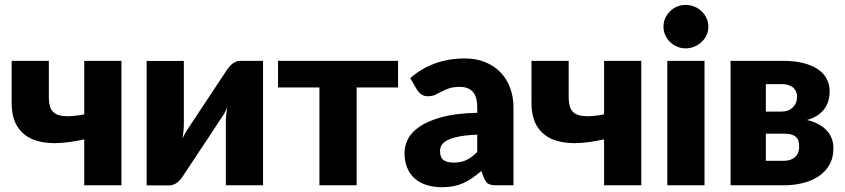

<svg xmlns="http://www.w3.org/2000/svg" viewBox="-20 -772 3520 800"><path d="M486 -518.5V0H331V-191.5Q264 -176 208 -175.5Q206.5 -175.5 205 -175.5Q151 -176 112.5 -193Q72.5 -211 50.5 -248Q28.5 -285 28.5 -345.5V-518.5H183.5V-368.5Q183.5 -341.5 190 -323.8Q196.5 -306 213.2 -297Q230 -288 258.5 -288Q259.5 -288 260 -287.5Q288 -287.5 331 -295.5V-518.5Z M1076 -518.5V0H921V-264Q921 -277 922.5 -292.2Q924 -307.5 926.5 -323.5Q914.5 -296.5 901 -278Q900 -277 892.8 -266Q885.5 -255 874.2 -237.8Q863 -220.5 848.8 -199Q834.5 -177.5 819.5 -155Q784.5 -102.5 741 -36.5Q736.5 -30 730.8 -23.2Q725 -16.5 718 -11.2Q711 -6 703 -2.8Q695 0.5 686 0.5H591V-518H746V-254Q746 -241.5 744.5 -226Q743 -210.5 740.5 -194.5Q752.5 -221.5 766 -240Q766.5 -241 774 -252Q781.5 -263 792.8 -280.2Q804 -297.5 818.2 -319Q832.5 -340.5 847.5 -363Q882.5 -415.5 926 -481.5Q930.5 -488 936.2 -494.8Q942 -501.5 949 -506.8Q956 -512 964 -515.2Q972 -518.5 981 -518.5Z M1638.5 -407.5H1466V0H1311V-407.5H1138.5V-518.5H1638.5Z M1689.5 -446.5Q1736.5 -488 1793.8 -508.2Q1851 -528.5 1916.5 -528.5Q1963.5 -528.5 2001.2 -513.2Q2039 -498 2065.2 -470.8Q2091.5 -443.5 2105.5 -406Q2119.5 -368.5 2119.5 -324V0H2048.5Q2026.5 0 2015.2 -6Q2004 -12 1996.5 -31L1985.5 -59.5Q1966 -43 1948 -30.5Q1930 -18 1910.8 -9.2Q1891.5 -0.5 1869.8 3.8Q1848 8 1821.5 8Q1786 8 1757 -1.2Q1728 -10.5 1707.8 -28.5Q1687.5 -46.5 1676.5 -73.2Q1665.5 -100 1665.5 -135Q1665.5 -163 1679.5 -191.8Q1693.5 -220.5 1728 -244.2Q1762.5 -268 1821 -284Q1879.5 -300 1968.5 -302V-324Q1968.5 -369.5 1949.8 -389.8Q1931 -410 1896.5 -410Q1869 -410 1851.5 -404Q1834 -398 1820.2 -390.5Q1806.5 -383 1793.5 -377Q1780.5 -371 1762.5 -371Q1746.5 -371 1735.5 -379Q1724.5 -387 1717.5 -398ZM1968.5 -211Q1922 -209 1892 -203Q1862 -197 1844.5 -188Q1827 -179 1820.2 -167.5Q1813.5 -156 1813.5 -142.5Q1813.5 -116 1828 -105.2Q1842.5 -94.5 1870.5 -94.5Q1900.5 -94.5 1923 -105Q1945.5 -115.5 1968.5 -139Z M2652 -518.5V0H2497V-191.5Q2430 -176 2374 -175.5Q2372.5 -175.5 2371 -175.5Q2317 -176 2278.5 -193Q2238.5 -211 2216.5 -248Q2194.5 -285 2194.5 -345.5V-518.5H2349.5V-368.5Q2349.5 -341.5 2356 -323.8Q2362.5 -306 2379.2 -297Q2396 -288 2424.5 -288Q2425.5 -288 2426 -287.5Q2454 -287.5 2497 -295.5V-518.5Z M2931.5 -660.5Q2931.5 -642 2924 -625.8Q2916.5 -609.5 2903.5 -597.2Q2890.5 -585 2873.2 -577.8Q2856 -570.5 2836.5 -570.5Q2817.5 -570.5 2801 -577.8Q2784.5 -585 2771.8 -597.2Q2759 -609.5 2751.8 -625.8Q2744.5 -642 2744.5 -660.5Q2744.5 -679.5 2751.8 -696Q2759 -712.5 2771.8 -725Q2784.5 -737.5 2801 -744.5Q2817.5 -751.5 2836.5 -751.5Q2856 -751.5 2873.2 -744.5Q2890.5 -737.5 2903.5 -725Q2916.5 -712.5 2924 -696Q2931.5 -679.5 2931.5 -660.5ZM2915.5 -518.5V0H2760.5V-518.5Z M3241 -518.5Q3291 -518.5 3328 -509Q3365 -499.5 3389.2 -482.5Q3413.5 -465.5 3425.2 -442.2Q3437 -419 3437 -391.5Q3437 -374.5 3432.8 -356.8Q3428.5 -339 3418 -322.8Q3407.5 -306.5 3389.2 -293.2Q3371 -280 3342.5 -272Q3366 -266.5 3386.2 -256.5Q3406.5 -246.5 3421.2 -232Q3436 -217.5 3444.2 -198.2Q3452.5 -179 3452.5 -154.5Q3452.5 -113 3435 -83.8Q3417.5 -54.5 3388.8 -36Q3360 -17.5 3323.2 -8.8Q3286.5 0 3248 0H3024V-518.5ZM3171 -421.5V-307H3236.5Q3265 -307 3283 -324.2Q3301 -341.5 3301 -368.5Q3301 -378 3298 -387.5Q3295 -397 3287.5 -404.5Q3280 -412 3267.5 -416.8Q3255 -421.5 3236.5 -421.5ZM3247 -102Q3276 -102 3293 -117.8Q3310 -133.5 3310 -160.5Q3310 -171.5 3307.8 -181.5Q3305.5 -191.5 3298.8 -199Q3292 -206.5 3279.5 -210.8Q3267 -215 3247 -215H3171V-102Z"/></svg>

Font: Lato
Style: Regular
Weight: 900
Designer: Lukasz Dziedzic with Adam Twardoch and Botio Nikoltchev
Foundry: tyPoland Lukasz Dziedzic
Version: Version 2.010; 2014-09-01; http://www.latofonts.com/; ttfaut